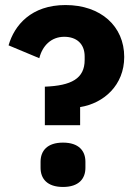

<svg xmlns="http://www.w3.org/2000/svg" viewBox="-20 -730 540 762"><path d="M298 -233V-305C392 -320 473 -392 473 -504C473 -626 380 -710 240 -710C104 -710 37 -630 14 -550L136 -499C148 -548 183 -584 235 -584C283 -584 316 -557 316 -506V-492C316 -418 263 -390 158 -386V-233ZM230 12C293 12 319 -21 319 -64V-88C319 -131 293 -164 230 -164C167 -164 141 -131 141 -88V-64C141 -21 167 12 230 12Z"/></svg>

Font: IBM Plex Sans Thai Looped
Style: Bold
Weight: 700
Designer: Mike Abbink, Paul van der Laan, Pieter van Rosmalen, Ben Mitchell, Mark Frömberg
Foundry: Bold Monday
Version: Version 1.1